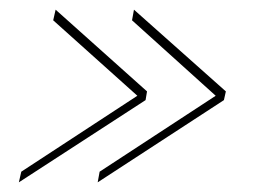

<svg xmlns="http://www.w3.org/2000/svg" viewBox="-20 -457 537 397"><path d="M281 -250 19 -80 24 -102 264 -259 90 -415 95 -437 284 -268ZM443 -250 182 -80 186 -102 426 -259 253 -415 257 -437 447 -268Z"/></svg>

Font: Raleway-v4020 Thin
Style: Italic
Weight: 250
Italic angle: -12°
Designer: Matt McInerney, Pablo Impallari, Rodrigo Fuenzalida
Foundry: Matt McInerney, Pablo Impallari, Rodrigo Fuenzalida
Version: Version 4.020;PS 004.020;hotconv 1.0.88;makeotf.lib2.5.64775